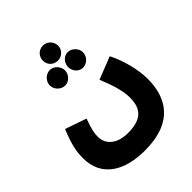

<svg xmlns="http://www.w3.org/2000/svg" viewBox="-271 -936 1324 1324"><g transform="rotate(-45 391.0 -274.0)"><path d="M378 -632C419 -632 452 -665 452 -704C452 -745 419 -779 378 -779C335 -779 304 -745 304 -704C304 -665 335 -632 378 -632ZM293 -475C331 -475 365 -511 365 -551C365 -589 331 -626 293 -626C251 -626 217 -589 217 -551C217 -511 251 -475 293 -475ZM466 -475C507 -475 541 -511 541 -551C541 -589 507 -626 466 -626C426 -626 396 -589 396 -551C396 -511 426 -475 466 -475ZM24 -34C24 153 174 231 364 231C648 231 727 68 727 -104C727 -205 692 -323 652 -401L487 -336C526 -242 549 -166 549 -102C549 -15 521 63 368 63C261 63 201 9 201 -66C201 -106 207 -132 235 -210L79 -264C31 -147 24 -90 24 -34Z"/></g></svg>

Font: Noto Sans Arabic UI Bk
Style: Regular
Weight: 900
Designer: Monotype Design Team, Nadine Chahine and Nizar Qandah
Foundry: Monotype Imaging Inc.
Version: Version 2.010